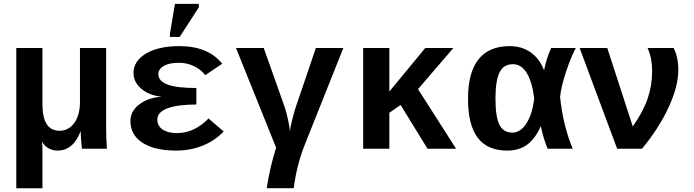

<svg xmlns="http://www.w3.org/2000/svg" viewBox="-20 -780 3641 1007"><path d="M409.7 0Q409.2 -5.9 408 -16.6Q406.7 -27.3 405.8 -40.3Q404.8 -53.2 404.1 -66.4Q403.3 -79.6 403.3 -89.8H401.9Q363.8 9.8 281.7 9.8Q256.3 9.8 235.1 -2Q213.9 -13.7 202.6 -34.2H200.7Q202.6 -13.2 202.6 22V207.5H65.4V-528.3H202.6V-232.9Q202.6 -94.2 292.5 -94.2Q339.8 -94.2 369.6 -135Q399.4 -175.8 399.4 -246.1V-528.3H536.6V-118.2Q536.6 -54.7 540.5 0Z M907.7 -82Q999.5 -82 1073.7 -158.7L1153.3 -90.3Q1104.5 -40 1040.3 -15.1Q976.1 9.8 903.3 9.8Q791 9.8 727.5 -31.2Q664.1 -72.3 664.1 -145Q664.1 -196.8 709.7 -231.9Q755.4 -267.1 824.2 -272.5V-273.4Q761.7 -279.8 720.9 -314.7Q680.2 -349.6 680.2 -396.5Q680.2 -460 745.6 -499Q811 -538.1 920.9 -538.1Q1071.3 -538.1 1145.5 -445.8L1056.6 -385.7Q1033.7 -416 996.8 -433.3Q960 -450.7 918.9 -450.7Q867.2 -450.7 838.9 -434.3Q810.5 -418 810.5 -391.1Q810.5 -355 858.4 -336.7Q906.2 -318.4 1009.8 -318.4V-231.9Q912.1 -231.9 858.6 -211.9Q805.2 -191.9 805.2 -153.3Q805.2 -119.6 832.8 -100.8Q860.4 -82 907.7 -82ZM871.1 -586.4V-602.5L897.5 -759.8H1022.9V-741.7L922.4 -586.4Z M1500.5 -91.8Q1503.4 -114.3 1512.9 -153.1Q1522.5 -191.9 1531.2 -218.3L1636.7 -528.3H1780.8L1580.6 -26.4Q1536.1 84.5 1520.5 207H1378.9Q1395 99.1 1428.2 -5.4L1217.8 -528.3H1363.3L1474.1 -215.8Q1481 -195.3 1490.2 -153.6Q1499.5 -111.8 1500.5 -91.8Z M2222.2 0 2081.1 -229.5 2022 -188.5V0H1884.8V-528.3H2022V-299.8L2210.4 -528.3H2357.9L2172.4 -312.5L2372.1 0Z M2815.4 -115.7Q2785.2 -49.8 2743.2 -20Q2701.2 9.8 2640.1 9.8Q2536.6 9.8 2485.6 -57.4Q2434.6 -124.5 2434.6 -261.7Q2434.6 -400.4 2490 -469.2Q2545.4 -538.1 2652.8 -538.1Q2716.8 -538.1 2762.9 -505.6Q2809.1 -473.1 2832.5 -413.6H2834Q2846.2 -474.1 2870.6 -528.3H3000Q2975.6 -483.9 2949.5 -405.8Q2923.3 -327.6 2917.5 -271.5Q2933.1 -120.6 2983.9 0H2852.1Q2828.1 -58.6 2817.4 -115.7ZM2578.6 -263.2Q2578.6 -167.5 2599.4 -126Q2620.1 -84.5 2667 -84.5Q2710.4 -84.5 2741.7 -133.8Q2772.9 -183.1 2781.7 -264.6Q2771 -351.6 2742.4 -397.5Q2713.9 -443.4 2670.9 -443.4Q2621.1 -443.4 2599.9 -399.9Q2578.6 -356.4 2578.6 -263.2Z M3537.6 -413.1Q3537.6 -325.7 3485.4 -214.4Q3433.1 -103 3347.2 0H3216.8L3020 -528.3H3165L3298.8 -116.7Q3353 -193.8 3376.7 -262.7Q3400.4 -331.5 3400.4 -408.7Q3400.4 -474.6 3376.5 -528.3H3513.2Q3537.6 -480.5 3537.6 -413.1Z"/></svg>

Font: Cousine
Style: Bold
Weight: 700
Monospace: yes
Designer: Steve Matteson
Foundry: Ascender Corporation
Version: Version 1.20